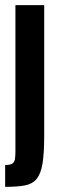

<svg xmlns="http://www.w3.org/2000/svg" viewBox="-31 -530 221 747"><path d="M-11 197V112Q9 112 17 106.5Q25 101 27 89.5Q29 78 29 61V-510H141V-3Q141 66 134.5 106Q128 146 111.5 166Q95 186 65.5 191.5Q36 197 -11 197Z"/></svg>

Font: Saira UltraCondensed ExtraBold
Style: Regular
Weight: 800
Width: 1
Designer: Hector Gatti with collaboration of the Omnibus-Type team
Foundry: Omnibus-Type
Version: Version 1.101